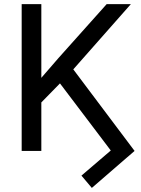

<svg xmlns="http://www.w3.org/2000/svg" viewBox="-20 -731 682 930"><path d="M180.2 0H85V-710.9H180.2V-354L262.2 -448.7L496.6 -710.9H613.8L335 -395L631.8 0L424.8 179.2L374.5 119.6L516.6 -2L270.5 -327.1L180.2 -234.9Z"/></svg>

Font: Bert Sans Medium
Style: Regular
Weight: 500
Designer: Christian Robertson, Adam Twardoch, & Cristiano Sobral
Foundry: Google
Version: Version 12.135;January 10, 2020;FontCreator 12.0.0.2547 64-b